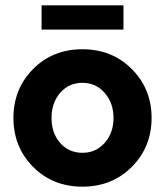

<svg xmlns="http://www.w3.org/2000/svg" viewBox="-20 -696 623 726"><path d="M137.2 -675.8H446.8V-584H137.2ZM292 9.8Q179.2 9.8 105 -65.2Q30.8 -140.1 30.8 -250Q30.8 -359.9 105 -434.8Q179.2 -509.8 292 -509.8Q403.8 -509.8 478.5 -434.8Q553.2 -359.9 553.2 -250Q553.2 -140.1 478.5 -65.2Q403.8 9.8 292 9.8ZM292 -118.2Q342.8 -118.2 376 -156Q409.2 -193.8 409.2 -250Q409.2 -306.2 376 -344.5Q342.8 -382.8 292 -382.8Q240.2 -382.8 207.5 -345Q174.8 -307.1 174.8 -250Q174.8 -192.9 207.5 -155.5Q240.2 -118.2 292 -118.2Z"/></svg>

Font: Oakes Grotesk
Style: Bold
Weight: 700
Designer: Samuel Oakes
Foundry: Samuel Oakes
Version: Version 1.0 | wf-rip DC20170320